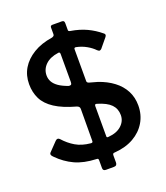

<svg xmlns="http://www.w3.org/2000/svg" viewBox="-159 -919 956 1109"><g transform="rotate(-20 319.0 -364.5)"><path d="M602 -204Q602 -147 575 -101.5Q548 -56 499 -28Q450 0 383 5Q374 5 371 8Q368 11 368 19V62Q368 82 348 82H299Q281 82 281 65V18Q281 10 278.5 7.5Q276 5 269 5Q192 2 138 -23Q84 -48 40 -93Q21 -110 33 -122L84 -175Q91 -182 97.5 -182Q104 -182 110 -176Q141 -141 178.5 -119Q216 -97 269 -92Q282 -90 282 -101L283 -298Q283 -306 279 -311Q275 -316 266 -319Q186 -341 138.5 -372Q91 -403 71 -443.5Q51 -484 51 -534Q51 -588 76.5 -630.5Q102 -673 150.5 -702.5Q199 -732 266 -742Q271 -743 276.5 -746.5Q282 -750 282 -757V-799Q282 -805 285.5 -808Q289 -811 293 -811H352Q360 -811 364 -807.5Q368 -804 368 -794V-751Q368 -744 380 -742Q435 -733 477.5 -713Q520 -693 556 -663Q570 -654 559 -640L512 -583Q506 -578 501 -577.5Q496 -577 487 -585Q469 -604 441 -620Q413 -636 379 -643Q373 -644 370 -642Q367 -640 367 -635V-438Q367 -429 379 -425L429 -411Q482 -393 521 -363.5Q560 -334 581 -294Q602 -254 602 -204ZM282 -636Q282 -650 270 -647Q219 -640 191 -612.5Q163 -585 163 -547Q163 -526 173 -508Q183 -490 204.5 -475Q226 -460 262 -447Q272 -445 277 -448.5Q282 -452 282 -464ZM367 -98Q367 -90 379 -92Q430 -96 459 -122.5Q488 -149 488 -186Q488 -225 463 -251Q438 -277 381 -294Q375 -296 371 -294.5Q367 -293 367 -285V-98Z"/></g></svg>

Font: Libre Franklin SemiBold
Style: Regular
Weight: 600
Designer: Pablo Impallari, Rodrigo Fuenzalida, Nhung Nguyen
Foundry: Impallari Type
Version: Version 3.000